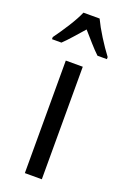

<svg xmlns="http://www.w3.org/2000/svg" viewBox="-175 -813 559 861"><g transform="rotate(20 105.0 -383.0)"><path d="M146 0H65V-537H146ZM143 -766Q159 -732 185 -690.5Q211 -649 236 -616V-606H191Q170 -626 149 -650Q128 -674 105 -700Q82 -674 59.5 -648.5Q37 -623 19 -606H-26V-616Q1 -653 26.5 -693.5Q52 -734 66 -766Z"/></g></svg>

Font: Noto Sans Georgian ExtraCondensed
Style: Regular
Weight: 400
Width: 2
Designer: Monotype Design Team, Akaki Razmadze
Foundry: Google LLC
Version: Version 2.005; ttfautohint (v1.8.4.7-5d5b)